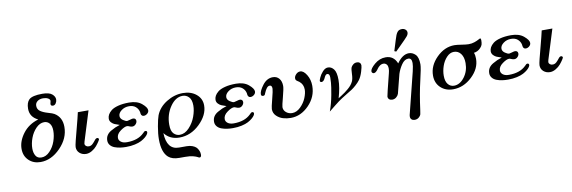

<svg xmlns="http://www.w3.org/2000/svg" viewBox="-62 -1243 6035 2025"><g transform="rotate(-10 2955.5 -230.5)"><path d="M110.8 -165Q110.8 -248 171.4 -328.6Q231.9 -409.2 337.9 -440.9Q252 -481.9 252 -569.8Q252 -635.7 284.2 -667Q319.3 -700.2 425.8 -700.2Q499 -700.2 530 -674.1Q561 -647.9 561 -616.2Q561 -595.2 548.6 -576.2Q536.1 -557.1 517.1 -557.1Q493.2 -557.1 493.2 -579.1Q493.2 -584 496.6 -595Q500 -606 500 -610.8Q500 -628.9 478.5 -640.4Q457 -651.9 425.8 -651.9Q388.7 -651.9 365.2 -633.5Q341.8 -615.2 341.8 -585Q341.8 -547.9 371.8 -526.9Q401.9 -505.9 451.4 -491.9Q501 -478 517.1 -467.8Q596.2 -419.9 596.2 -315.9Q596.2 -193.8 499 -94Q401.9 5.9 286.1 5.9Q210 5.9 160.4 -41.5Q110.8 -88.9 110.8 -165ZM223.1 -148.9Q223.1 -102.1 242.2 -71Q261.2 -40 303.2 -40Q352.1 -40 393.1 -83Q434.1 -126 454.1 -184.1Q474.1 -242.2 474.1 -295.9Q474.1 -347.7 451.7 -374.8Q429.2 -401.9 394 -401.9Q347.2 -401.9 306.6 -360.4Q266.1 -318.8 244.6 -261Q223.1 -203.1 223.1 -148.9Z M675.8 -85Q675.8 -100.1 688.7 -152.6Q701.7 -205.1 725.3 -293.5Q749 -381.8 762.7 -443.8H877L777.8 -125Q772.9 -105 772.9 -102.1Q772.9 -88.9 784.9 -78.9Q796.9 -68.8 814.9 -68.8Q838.9 -68.8 856.9 -86.4Q875 -104 888.4 -122.1Q901.9 -140.1 916 -140.1Q921.9 -140.1 927.5 -135.5Q933.1 -130.9 933.1 -125Q933.1 -120.1 920.4 -100.1Q907.7 -80.1 887.7 -56.2Q867.7 -32.2 836.2 -13.7Q804.7 4.9 773.9 4.9Q732.9 4.9 704.3 -20Q675.8 -44.9 675.8 -85Z M1016.1 -94.2Q1016.1 -126.5 1031.5 -150.6Q1046.9 -174.8 1076.9 -191.9Q1106.9 -209 1125.5 -217Q1144 -225.1 1174.8 -234.9Q1139.6 -247.1 1122.8 -253.4Q1106 -259.8 1088.9 -277.3Q1071.8 -294.9 1071.8 -318.8Q1071.8 -340.8 1082.8 -361.8Q1093.8 -382.8 1118.9 -403.3Q1144 -423.8 1193.8 -437Q1243.7 -450.2 1312 -450.2Q1397 -450.2 1447 -408.2Q1497.1 -366.2 1497.1 -335Q1497.1 -314.9 1479.5 -300Q1461.9 -285.2 1441.9 -285.2Q1430.7 -285.2 1423.8 -291Q1417 -296.9 1415 -301Q1413.1 -305.2 1410.6 -317.9L1409.7 -330.1Q1402.8 -365.2 1375.7 -388.7Q1348.6 -412.1 1304.7 -412.1Q1257.8 -412.1 1222.9 -386Q1188 -359.9 1188 -327.1Q1188 -300.3 1215.8 -281.2Q1243.7 -262.2 1259.8 -262.2Q1265.6 -262.2 1289.8 -269.5Q1314 -276.9 1323.7 -276.9Q1337.9 -276.9 1346.4 -269Q1355 -261.2 1355 -247.1Q1355 -228 1339.4 -211.4Q1323.7 -194.8 1303.7 -194.8Q1288.6 -194.8 1272.7 -201.9Q1256.8 -209 1249 -209Q1221.2 -209 1176.5 -176.5Q1131.8 -144 1131.8 -103Q1131.8 -77.1 1154.8 -59.6Q1177.7 -42 1218.8 -42Q1336.9 -42 1400.9 -105Q1403.8 -106.9 1408 -111.6Q1412.1 -116.2 1414.6 -118.7Q1417 -121.1 1420.9 -123Q1424.8 -125 1428.7 -125Q1446.8 -125 1446.8 -107.9Q1446.8 -100.1 1438.7 -87.2Q1430.7 -74.2 1411.9 -58.1Q1393.1 -42 1366 -27.6Q1338.9 -13.2 1295.9 -3.7Q1252.9 5.9 1201.7 5.9Q1168.5 5.9 1138.2 1.5Q1107.9 -2.9 1079.3 -13.4Q1050.8 -23.9 1033.4 -45.2Q1016.1 -66.4 1016.1 -94.2Z M1554.7 -13.2Q1554.7 -71.3 1568.4 -149.2Q1582 -227.1 1595.7 -264.2Q1627.9 -346.2 1711.9 -398.2Q1795.9 -450.2 1887.7 -450.2Q1973.6 -450.2 2030.3 -403.6Q2086.9 -356.9 2086.9 -283.2Q2086.9 -180.2 1991 -87.2Q1895 5.9 1772.9 5.9Q1670.9 5.9 1612.8 -69.8Q1618.7 109.4 1749 108.9H1830.1Q1865.2 108.9 1891.1 118.9Q1917 128.9 1930.4 141.8Q1943.8 154.8 1951.9 172.4Q1960 189.9 1961.9 200.9Q1963.9 211.9 1963.9 221.2Q1963.9 250 1944.8 250Q1939 250 1925.3 241.9Q1911.6 233.9 1879.2 225.3Q1846.7 216.8 1794.9 216.8H1732.9Q1657.7 216.8 1617.7 182.1Q1554.7 127 1554.7 -13.2ZM1689 -146Q1689 -77.1 1716.8 -49.6Q1744.6 -22 1780.8 -22Q1835.9 -22 1882.3 -71.5Q1928.7 -121.1 1951.7 -184.6Q1974.6 -248 1974.6 -301.8Q1974.6 -363.8 1946.8 -392.8Q1918.9 -421.9 1879.9 -421.9Q1803.7 -421.9 1746.3 -337.9Q1689 -253.9 1689 -146Z M2159.7 -94.2Q2159.7 -126.5 2175 -150.6Q2190.4 -174.8 2220.5 -191.9Q2250.5 -209 2269 -217Q2287.6 -225.1 2318.4 -234.9Q2283.2 -247.1 2266.4 -253.4Q2249.5 -259.8 2232.4 -277.3Q2215.3 -294.9 2215.3 -318.8Q2215.3 -340.8 2226.3 -361.8Q2237.3 -382.8 2262.5 -403.3Q2287.6 -423.8 2337.4 -437Q2387.2 -450.2 2455.6 -450.2Q2540.5 -450.2 2590.6 -408.2Q2640.6 -366.2 2640.6 -335Q2640.6 -314.9 2623 -300Q2605.5 -285.2 2585.4 -285.2Q2574.2 -285.2 2567.4 -291Q2560.5 -296.9 2558.6 -301Q2556.6 -305.2 2554.2 -317.9L2553.2 -330.1Q2546.4 -365.2 2519.3 -388.7Q2492.2 -412.1 2448.2 -412.1Q2401.4 -412.1 2366.5 -386Q2331.5 -359.9 2331.5 -327.1Q2331.5 -300.3 2359.4 -281.2Q2387.2 -262.2 2403.3 -262.2Q2409.2 -262.2 2433.3 -269.5Q2457.5 -276.9 2467.3 -276.9Q2481.4 -276.9 2490 -269Q2498.5 -261.2 2498.5 -247.1Q2498.5 -228 2482.9 -211.4Q2467.3 -194.8 2447.3 -194.8Q2432.1 -194.8 2416.3 -201.9Q2400.4 -209 2392.6 -209Q2364.7 -209 2320.1 -176.5Q2275.4 -144 2275.4 -103Q2275.4 -77.1 2298.3 -59.6Q2321.3 -42 2362.3 -42Q2480.5 -42 2544.4 -105Q2547.4 -106.9 2551.5 -111.6Q2555.7 -116.2 2558.1 -118.7Q2560.5 -121.1 2564.5 -123Q2568.4 -125 2572.3 -125Q2590.3 -125 2590.3 -107.9Q2590.3 -100.1 2582.3 -87.2Q2574.2 -74.2 2555.4 -58.1Q2536.6 -42 2509.5 -27.6Q2482.4 -13.2 2439.5 -3.7Q2396.5 5.9 2345.2 5.9Q2312 5.9 2281.7 1.5Q2251.5 -2.9 2222.9 -13.4Q2194.3 -23.9 2177 -45.2Q2159.7 -66.4 2159.7 -94.2Z M2696.3 -294.9Q2696.3 -330.1 2741.7 -390.1Q2787.1 -450.2 2851.1 -450.2Q2893.1 -450.2 2918.2 -420.7Q2943.4 -391.1 2943.4 -339.8Q2943.4 -312 2920.2 -224.6Q2897 -137.2 2897 -121.1Q2897 -86.9 2924.1 -64.5Q2951.2 -42 2988.3 -42Q3036.1 -42 3078.1 -83Q3120.1 -124 3140.6 -174.6Q3161.1 -225.1 3161.1 -263.2Q3161.1 -320.3 3118.2 -354Q3117.2 -355 3104.2 -363Q3091.3 -371.1 3086.2 -377.9Q3081.1 -384.8 3081.1 -397Q3081.1 -418.9 3101.1 -439.5Q3121.1 -460 3146 -460Q3182.1 -460 3214.1 -407.5Q3246.1 -355 3246.1 -288.1Q3246.1 -170.9 3160.2 -82.5Q3074.2 5.9 2965.3 5.9Q2922.4 5.9 2883.3 -5.6Q2844.2 -17.1 2813.7 -46.6Q2783.2 -76.2 2783.2 -120.1Q2783.2 -139.2 2805.7 -225.1Q2828.1 -311 2828.1 -332Q2828.1 -368.2 2804.2 -368.2Q2785.2 -368.2 2770.8 -349.1Q2756.3 -330.1 2746.8 -306.6Q2737.3 -283.2 2735.4 -280.8Q2728.5 -273.9 2717.3 -273.9Q2696.3 -273.9 2696.3 -294.9Z M3333 -327.1Q3333 -333 3345 -361.1Q3356.9 -389.2 3384 -419.7Q3411.1 -450.2 3441.9 -450.2Q3477.1 -450.2 3503.2 -417.5Q3529.3 -384.8 3529.3 -303Q3529.3 -221.2 3497.1 -110.8Q3504.9 -115.7 3530.5 -132.3Q3556.2 -148.9 3571 -159.9Q3585.9 -170.9 3606.4 -188Q3627 -205.1 3641.6 -223.1Q3656.2 -241.2 3665 -259.8Q3678.2 -287.6 3679.7 -339.4Q3681.2 -391.1 3689 -409.2Q3694.8 -422.4 3711.4 -436.3Q3728 -450.2 3752 -450.2Q3771 -450.2 3782.5 -439.2Q3793.9 -428.2 3793.9 -411.1Q3793.9 -394 3779.1 -345Q3764.2 -295.9 3741.2 -263.2Q3723.1 -238.3 3696 -214.1Q3668.9 -189.9 3647.9 -176Q3627 -162.1 3588.1 -139.2Q3549.3 -116.2 3533.2 -105Q3501 -85 3445.1 -40Q3389.2 4.9 3381.3 11.2Q3410.2 -67.9 3426.8 -158.4Q3443.4 -249 3445.8 -286.1Q3448.2 -323.2 3448.2 -341.8Q3448.2 -383.8 3422.4 -383.8Q3411.1 -383.8 3402.6 -372.3Q3394 -360.8 3388.7 -347.4Q3383.3 -334 3373.3 -322.5Q3363.3 -311 3351.1 -311Q3333 -311 3333 -327.1Z M3886.7 -330.1Q3886.7 -358.9 3940.2 -404.5Q3993.7 -450.2 4059.6 -450.2Q4145.5 -450.2 4179.7 -363.8Q4238.8 -449.7 4307.6 -450.2Q4346.7 -450.2 4377.7 -419.7Q4408.7 -389.2 4408.7 -313Q4408.7 -274.9 4377.2 -143.1Q4345.7 -11.2 4322.8 163.1Q4317.9 197.3 4315.9 205.1Q4309.1 225.1 4291 239Q4272.9 252.9 4248 252.9Q4228 252.9 4215.3 241.5Q4202.6 230 4202.6 210.9Q4202.6 194.8 4208 178.2L4315.9 -253.9Q4330.1 -314 4329.6 -341.8Q4329.6 -395 4292 -395Q4252 -395 4220.5 -349.1Q4189 -303.2 4172.9 -252.9Q4167 -232.9 4145.5 -145.5Q4124 -58.1 4120.6 -47.9Q4112.8 -26.9 4094.2 -12.5Q4075.7 2 4051.8 2Q4031.7 2 4019.3 -9Q4006.8 -20 4006.8 -39.1Q4006.8 -48.8 4064.9 -279.8Q4071.8 -305.7 4071.8 -326.2Q4071.8 -360.4 4057.4 -374.3Q4043 -388.2 4024.9 -388.2Q4003.9 -388.2 3986.3 -375.5Q3968.8 -362.8 3958.7 -347.4Q3948.7 -332 3935.8 -319.6Q3922.9 -307.1 3910.6 -307.1Q3899.4 -307.1 3893.1 -314.2Q3886.7 -321.3 3886.7 -330.1ZM4161.6 -498Q4207.5 -647.9 4213.9 -662.1Q4231.9 -706.1 4260.7 -711.9Q4268.6 -713.9 4279.8 -713.9Q4301.8 -713.9 4317.4 -700.9Q4333 -688 4333 -668Q4333 -648.9 4316.9 -628.9Q4300.8 -608.9 4229 -538.1Q4199.2 -508.3 4180.7 -490.2Z M4518.6 -172.9Q4518.6 -278.8 4604.2 -364.5Q4689.9 -450.2 4795.9 -450.2Q4821.8 -450.2 4871.8 -442.1Q4921.9 -434.1 4946.8 -434.1Q4981 -434.1 5009.8 -444.1Q5038.6 -454.1 5055.2 -463.6Q5071.8 -473.1 5075.7 -473.1Q5084.5 -473.1 5085 -454.1Q5085 -423.3 5079.8 -406.7Q5074.7 -390.1 5058.6 -373Q5027.8 -339.8 4985.8 -335Q4997.1 -307.1 4996.6 -270Q4996.6 -164.1 4906.2 -79.1Q4815.9 5.9 4704.6 5.9Q4623.5 5.9 4571 -43.5Q4518.6 -92.8 4518.6 -172.9ZM4629.9 -151.9Q4629.9 -91.8 4655.3 -60.8Q4680.7 -29.8 4719.7 -29.8Q4782.7 -29.8 4831.3 -94Q4879.9 -158.2 4879.9 -244.1Q4879.9 -308.1 4851.8 -345Q4823.7 -381.8 4777.8 -381.8Q4735.8 -381.8 4700.7 -344.5Q4665.5 -307.1 4647.7 -254.9Q4629.9 -202.6 4629.9 -151.9Z M5106.9 -94.2Q5106.9 -126.5 5122.3 -150.6Q5137.7 -174.8 5167.7 -191.9Q5197.8 -209 5216.3 -217Q5234.9 -225.1 5265.6 -234.9Q5230.5 -247.1 5213.6 -253.4Q5196.8 -259.8 5179.7 -277.3Q5162.6 -294.9 5162.6 -318.8Q5162.6 -340.8 5173.6 -361.8Q5184.6 -382.8 5209.7 -403.3Q5234.9 -423.8 5284.7 -437Q5334.5 -450.2 5402.8 -450.2Q5487.8 -450.2 5537.8 -408.2Q5587.9 -366.2 5587.9 -335Q5587.9 -314.9 5570.3 -300Q5552.7 -285.2 5532.7 -285.2Q5521.5 -285.2 5514.6 -291Q5507.8 -296.9 5505.9 -301Q5503.9 -305.2 5501.5 -317.9L5500.5 -330.1Q5493.7 -365.2 5466.6 -388.7Q5439.5 -412.1 5395.5 -412.1Q5348.6 -412.1 5313.7 -386Q5278.8 -359.9 5278.8 -327.1Q5278.8 -300.3 5306.6 -281.2Q5334.5 -262.2 5350.6 -262.2Q5356.4 -262.2 5380.6 -269.5Q5404.8 -276.9 5414.6 -276.9Q5428.7 -276.9 5437.3 -269Q5445.8 -261.2 5445.8 -247.1Q5445.8 -228 5430.2 -211.4Q5414.6 -194.8 5394.5 -194.8Q5379.4 -194.8 5363.5 -201.9Q5347.7 -209 5339.8 -209Q5312 -209 5267.3 -176.5Q5222.7 -144 5222.7 -103Q5222.7 -77.1 5245.6 -59.6Q5268.6 -42 5309.6 -42Q5427.7 -42 5491.7 -105Q5494.6 -106.9 5498.8 -111.6Q5502.9 -116.2 5505.4 -118.7Q5507.8 -121.1 5511.7 -123Q5515.6 -125 5519.5 -125Q5537.6 -125 5537.6 -107.9Q5537.6 -100.1 5529.5 -87.2Q5521.5 -74.2 5502.7 -58.1Q5483.9 -42 5456.8 -27.6Q5429.7 -13.2 5386.7 -3.7Q5343.8 5.9 5292.5 5.9Q5259.3 5.9 5229 1.5Q5198.7 -2.9 5170.2 -13.4Q5141.6 -23.9 5124.3 -45.2Q5106.9 -66.4 5106.9 -94.2Z M5643.6 -85Q5643.6 -100.1 5656.5 -152.6Q5669.4 -205.1 5693.1 -293.5Q5716.8 -381.8 5730.5 -443.8H5844.7L5745.6 -125Q5740.7 -105 5740.7 -102.1Q5740.7 -88.9 5752.7 -78.9Q5764.6 -68.8 5782.7 -68.8Q5806.6 -68.8 5824.7 -86.4Q5842.8 -104 5856.2 -122.1Q5869.6 -140.1 5883.8 -140.1Q5889.6 -140.1 5895.3 -135.5Q5900.9 -130.9 5900.9 -125Q5900.9 -120.1 5888.2 -100.1Q5875.5 -80.1 5855.5 -56.2Q5835.4 -32.2 5804 -13.7Q5772.5 4.9 5741.7 4.9Q5700.7 4.9 5672.1 -20Q5643.6 -44.9 5643.6 -85Z"/></g></svg>

Font: CMU Serif
Style: BoldItalic
Weight: 700
Italic angle: -14.04°
Version: Version 0.7.0